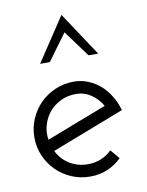

<svg xmlns="http://www.w3.org/2000/svg" viewBox="-78 -717 599 781"><g transform="rotate(-10 221.5 -326.0)"><path d="M232 -333Q266 -333 294 -314Q322 -295 339 -265Q276 -241 214 -217Q152 -193 90 -169Q85 -199 93 -228Q101 -257 119 -280Q138 -304 167.5 -318.5Q197 -333 232 -333ZM362 -45 330 -83Q311 -64 286 -53.5Q261 -43 232 -43Q189 -43 155.5 -64Q122 -85 105 -120Q180 -149 255 -178Q330 -207 405 -236Q396 -268 379.5 -295Q363 -322 342 -341Q319 -361 291 -372.5Q263 -384 232 -384Q191 -384 155 -368.5Q119 -353 93 -327Q66 -300 50.5 -264Q35 -228 35 -188Q35 -147 50.5 -111.5Q66 -76 93 -49Q119 -23 155 -7.5Q191 8 232 8Q271 8 304 -6Q337 -20 362 -45ZM150 -479Q170 -506 190 -533.5Q210 -561 230 -588Q250 -561 270 -533.5Q290 -506 310 -479H350Q320 -524 290 -569.5Q260 -615 230 -660Q200 -615 170 -569.5Q140 -524 110 -479Z"/></g></svg>

Font: Josefin Slab Thin Medium
Style: Regular
Weight: 500
Version: Version 2.000